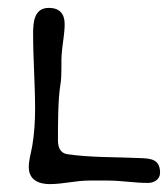

<svg xmlns="http://www.w3.org/2000/svg" viewBox="-20 -600 426 487"><path d="M53 -176C53 -144 78 -133 106 -133C140 -133 172 -142 206 -142H254C288 -142 321 -136 355 -136C371 -136 386 -145 386 -162C386 -196 363 -198 336 -199C274 -202 211 -200 150 -209C132 -212 127 -228 127 -244C127 -283 127 -347 133 -384C138 -412 134 -441 137 -469C139 -492 144 -515 144 -539C144 -565 131 -580 104 -580C66 -580 64 -543 64 -514C64 -450 69 -387 69 -323C69 -293 67 -261 62 -231C59 -213 53 -195 53 -176Z"/></svg>

Font: ChillLongCangKaiShu Medium
Style: Regular
Weight: 500
Version: Version 3.500;Glyphs 3.1.1 (3135)